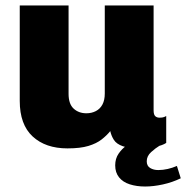

<svg xmlns="http://www.w3.org/2000/svg" viewBox="-20 -531 679 700"><path d="M226 10Q146 10 99 -33.5Q52 -77 52 -163V-511H230V-189Q230 -152 248.5 -135Q267 -118 295 -118Q314 -118 329.5 -126Q345 -134 353.5 -150Q362 -166 362 -190V-511H540V-129Q540 -113 546 -107.5Q552 -102 561 -102Q568 -102 573.5 -103Q579 -104 586 -108V-10Q573 -1 545.5 4.5Q518 10 493 10Q450 10 427.5 2Q405 -6 395.5 -20.5Q386 -35 382 -53Q369 -37 350.5 -22.5Q332 -8 302.5 1Q273 10 226 10ZM509 149Q478 149 453 141Q428 133 414 115.5Q400 98 400 72Q400 47 412.5 29Q425 11 441 0H562Q547 9 531 23.5Q515 38 515 57Q515 74 527.5 81.5Q540 89 557 89Q574 89 591.5 85Q609 81 625 74L639 119Q608 134 573.5 141.5Q539 149 509 149Z"/></svg>

Font: Chivo Mono Medium ExtraBold
Style: Regular
Weight: 800
Monospace: yes
Version: Version 1.008